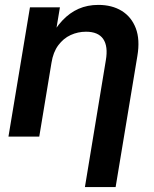

<svg xmlns="http://www.w3.org/2000/svg" viewBox="-20 -552 622 776"><path d="M188 -297.9 138.7 0H14.2L101.1 -522.5H222.2L200.2 -390.1L179.2 -392.1Q203.1 -438.5 232.4 -469.5Q261.7 -500.5 297.6 -516.4Q333.5 -532.2 377.4 -532.2Q432.6 -532.2 471.9 -508.1Q511.2 -483.9 528.8 -438Q546.4 -392.1 535.2 -325.7L447.3 204.1H323.2L407.7 -308.1Q417.5 -364.7 397.2 -394.3Q377 -423.8 327.6 -423.8Q294.9 -423.8 265.6 -410.4Q236.3 -397 215.6 -369.1Q194.8 -341.3 188 -297.9Z"/></svg>

Font: Inter 28pt SemiBold
Style: Italic
Weight: 600
Italic angle: -9.3988°
Designer: Rasmus Andersson
Foundry: rsms
Version: Version 4.001;git-66647c0bb